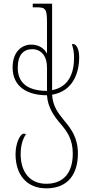

<svg xmlns="http://www.w3.org/2000/svg" viewBox="-20 -780 494 1050"><path d="M413 -467C413 -514 396 -539 381 -539C378 -539 376 -539 373 -538C381 -515 385 -493 385 -464C385 -379 355 -304 265 -287V-760H159V-740H181C231 -740 237 -729 237 -655V-487C220 -518 190 -536 150 -536C104 -536 49 -502 49 -411C49 -306 129 -259 237 -259C241 -193 276 -143 313 -101C347 -61 378 -18 378 60C378 163 329 225 233 225C142 225 93 159 93 63C93 20 103 -19 122 -46C119 -48 116 -49 111 -49C88 -49 65 8 65 63C65 177 127 250 233 250C356 250 406 167 406 60C406 -28 369 -75 331 -121C298 -161 268 -200 265 -262C381 -282 413 -384 413 -467ZM77 -409C77 -479 108 -511 156 -511C204 -511 237 -475 237 -411V-283C142 -283 77 -319 77 -409Z"/></svg>

Font: Noto Serif Georgian Condensed Thin
Style: Regular
Weight: 100
Width: 3
Designer: Monotype Design Team, Akaki Razmadze
Foundry: Google LLC
Version: Version 2.003